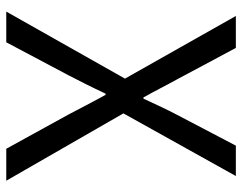

<svg xmlns="http://www.w3.org/2000/svg" viewBox="-100 -673 773 613"><g transform="rotate(90 286.5 -366.5)"><path d="M17 0H115L220 -198C239 -235 258 -272 279 -317H283C307 -272 327 -235 346 -198L455 0H557L342 -374L542 -733H445L347 -546C329 -512 315 -481 295 -438H291C267 -481 252 -512 233 -546L133 -733H31L231 -379Z"/></g></svg>

Font: Source Han Sans JP
Style: Regular
Weight: 400
Designer: Ryoko NISHIZUKA 西塚涼子 (kana, bopomofo & ideographs); Paul D. Hunt (Latin, Greek & Cyrillic); Sandoll Communications 산돌커뮤니
Foundry: Adobe
Version: Version 2.004;hotconv 1.0.118;makeotfexe 2.5.65603